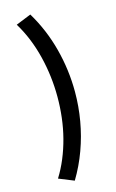

<svg xmlns="http://www.w3.org/2000/svg" viewBox="-138 -859 621 1027"><g transform="rotate(-15 173.0 -345.0)"><path d="M142 115 58 81Q85.5 37 106.2 -13Q127 -63 141 -117Q155 -171 161.8 -228Q168.5 -285 168.5 -342Q168.5 -457.5 140.8 -569Q113 -680.5 58 -771L142 -805Q204.5 -701 235.2 -583Q266 -465 266 -344Q266 -263.5 252.2 -184.2Q238.5 -105 211 -29.5Q183.5 46 142 115Z"/></g></svg>

Font: Geologica Cursive
Style: Regular
Weight: 400
Designer: Sindre Bremnes, Frode Helland
Foundry: Monokrom Skriftforlag AS
Version: Version 1.010;gftools[0.9.28]